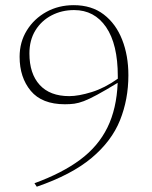

<svg xmlns="http://www.w3.org/2000/svg" viewBox="-20 -700 590 744"><path d="M122.5 23.5 113.5 10Q220.5 -29 290.5 -81Q360.5 -133 396.2 -205.8Q432 -278.5 436 -379Q387.5 -349.5 356.5 -332.8Q325.5 -316 305 -308.2Q284.5 -300.5 268 -298.2Q251.5 -296 231.5 -296Q142.5 -296 99.2 -348Q56 -400 56 -480Q56 -537 84 -582.2Q112 -627.5 159.5 -653.8Q207 -680 265.5 -680Q335 -680 382 -644Q429 -608 453.2 -546.5Q477.5 -485 477.5 -408.5Q477.5 -315 445 -234Q412.5 -153 335 -88Q257.5 -23 122.5 23.5ZM94 -493Q94 -414.5 133.8 -371Q173.5 -327.5 248.5 -327.5Q284.5 -327.5 335.2 -343.2Q386 -359 436.5 -395Q436.5 -400 436.5 -404.5Q436.5 -528.5 391.2 -594.8Q346 -661 267 -661Q219.5 -661 180 -640.5Q140.5 -620 117.2 -582.2Q94 -544.5 94 -493Z"/></svg>

Font: Newsreader Text ExtraLight
Style: Regular
Weight: 275
Designer: Hugues Gentile
Foundry: Production Type
Version: Version 1.001